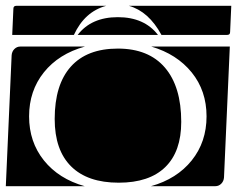

<svg xmlns="http://www.w3.org/2000/svg" viewBox="-20 -650 815 660"><path d="M0 -10 20 -460Q21 -473 29.5 -481.5Q38 -490 50 -490H272Q182 -465 131 -401.5Q80 -338 80 -250Q80 -162 131 -98.5Q182 -35 271 -10ZM499 -10Q588 -35 639 -98.5Q690 -162 690 -250Q690 -338 639 -401Q588 -464 500 -490H770L750 -40Q749 -27 740.5 -18.5Q732 -10 720 -10ZM168 -241Q168 -359 223.5 -421Q279 -483 385 -483Q491 -483 547 -417.5Q603 -352 603 -231Q603 -129 548 -75.5Q493 -22 388 -22Q281 -22 224.5 -78Q168 -134 168 -241ZM22 -530 26 -620Q26 -630 36 -630H345Q271 -610 234 -530ZM423 -630H775L771 -540Q771 -530 761 -530H535Q491 -611 423 -630ZM247 -530Q294 -591 385 -591Q476 -591 523 -530Z"/></svg>

Font: PrimecolorB
Style: Medium
Weight: 500
Designer: gluk
Foundry: gluk
Version: Version 0.672